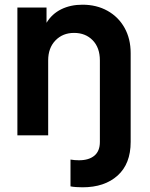

<svg xmlns="http://www.w3.org/2000/svg" viewBox="-20 -576 640 817"><path d="M331 221Q425 221 480.5 171Q536 121 536 28V-350Q536 -411 510 -457.5Q484 -504 437.5 -530Q391 -556 331 -556Q280 -556 240.5 -536.5Q201 -517 178 -479V-544H54V0H185V-319Q185 -372 216 -404Q247 -436 295 -436Q344 -436 374.5 -404.5Q405 -373 405 -319V28Q405 67 381.5 86.5Q358 106 316 106Q298 106 280 103V217Q289 219 303.5 220Q318 221 331 221Z"/></svg>

Font: Plus Jakarta Sans
Style: Bold
Weight: 700
Designer: Gumpita Rahayu
Foundry: Tokotype
Version: Version 2.004; ttfautohint (v1.8.3)